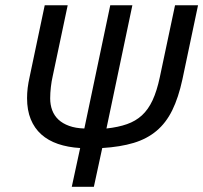

<svg xmlns="http://www.w3.org/2000/svg" viewBox="-20 -696 781 738"><path d="M681.2 -391.1Q666 -320.8 642.1 -272.2Q618.2 -223.6 581.5 -192.9Q544.9 -162.1 493.7 -146.7Q442.4 -131.3 373 -127L340.8 22H255.9L288.1 -127Q240.7 -129.9 202.9 -142.8Q165 -155.8 138.7 -179.4Q112.3 -203.1 98.1 -237.8Q84 -272.5 84 -318.8Q84 -337.9 86.4 -358.2Q88.9 -378.4 94.2 -401.9L151.9 -675.8H240.2L182.1 -400.9Q178.2 -384.3 175.5 -361.3Q172.9 -338.4 172.9 -317.9Q172.9 -293 180.7 -272.2Q188.5 -251.5 204.6 -236.3Q220.7 -221.2 245.6 -212.2Q270.5 -203.1 304.2 -202.1L403.8 -675.8H488.8L389.2 -202.1Q434.6 -207 468 -218.8Q501.5 -230.5 525.6 -252.7Q549.8 -274.9 566.4 -310.5Q583 -346.2 594.2 -398.9L652.8 -675.8H741.2Z"/></svg>

Font: Clear Sans
Style: Italic
Weight: 400
Italic angle: -12°
Foundry: Intel Corporation
Version: Version 1.00